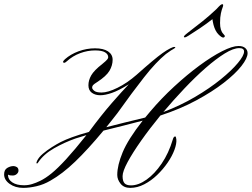

<svg xmlns="http://www.w3.org/2000/svg" viewBox="-20 -912 1223 933"><path d="M92.8 1Q54.2 1 27.1 -18.3Q0 -37.6 0 -64.5Q0 -86.9 15.1 -95.9Q30.3 -105 45.4 -105Q53.7 -105 61.8 -100.1Q69.8 -95.2 69.8 -83Q69.8 -73.7 61.5 -66.4Q53.2 -59.1 42 -59.1Q35.6 -59.1 29.8 -59.8Q23.9 -60.5 19 -63.5V-60.5Q19 -39.6 40 -25.6Q61 -11.7 96.7 -11.7Q117.2 -11.7 136.2 -17.6Q155.3 -23.4 175.3 -33.2Q200.7 -45.4 230.5 -69.6Q260.3 -93.8 301.3 -138.4Q342.3 -183.1 399.9 -255.4Q370.1 -246.6 347.7 -239.3Q294.4 -220.7 243.2 -191.7Q191.9 -162.6 165 -122.1Q163.1 -117.7 159.7 -117.7Q156.2 -117.7 157.2 -121.6Q157.7 -123 158 -124.8Q158.2 -126.5 160.6 -131.3Q168.5 -147.9 188.2 -164.8Q208 -181.6 231.9 -196.8Q255.9 -211.9 274.9 -221.7Q296.9 -232.9 330.1 -245.1Q363.3 -257.3 412.1 -271Q472.2 -352.5 523.9 -411.9Q575.7 -471.2 606 -502.4Q557.1 -472.2 524.2 -460.7Q491.2 -449.2 467.3 -449.2Q442.4 -449.2 426 -461.4Q409.7 -473.6 409.7 -497.6Q409.7 -522 423.3 -545.9Q437 -569.8 477.1 -601.1Q495.6 -616.2 500.7 -622.6Q505.9 -628.9 505.9 -633.8Q505.9 -648.4 490.5 -657.7Q475.1 -667 441.9 -667Q405.8 -667 369.4 -653.6Q333 -640.1 304.2 -613.8Q296.9 -606.9 292 -606.9Q286.6 -606.9 286.6 -611.8Q286.6 -614.3 289.3 -617.2Q292 -620.1 295.4 -624Q322.8 -648.4 361.8 -662.8Q400.9 -677.2 441.9 -677.2Q482.4 -677.2 504.9 -662.4Q527.3 -647.5 527.3 -621.6Q527.3 -594.2 512 -568.1Q496.6 -542 452.1 -513.2Q436.5 -503.4 432.1 -498.3Q427.7 -493.2 427.7 -486.3Q427.7 -479.5 437.7 -470.9Q447.8 -462.4 473.6 -462.4Q504.4 -462.4 551 -485.4Q597.7 -508.3 644 -548.8Q689 -588.9 718.8 -613.8Q748.5 -638.7 769.3 -653.6Q790 -668.5 807.6 -677.2Q814.5 -680.2 818.8 -682.1Q823.2 -684.1 825.2 -684.1Q832 -684.1 832 -680.7Q832 -679.7 821.8 -673.3Q817.9 -671.4 810.5 -666.7Q803.2 -662.1 786.1 -649.4Q737.3 -609.4 680.2 -536.6Q623 -463.9 550.3 -361.8Q536.6 -343.8 522.9 -326.9Q509.3 -310.1 496.6 -293.9Q535.6 -304.2 582.5 -315.7Q629.4 -327.1 685.5 -340.8Q691.4 -348.1 697.8 -355.5Q704.1 -362.8 710.4 -370.6Q764.6 -434.6 826.9 -491.9Q889.2 -549.3 949.2 -593.5Q1009.3 -637.7 1059.3 -663.1Q1109.4 -688.5 1139.2 -688.5Q1160.6 -688.5 1171.9 -678.5Q1183.1 -668.5 1183.1 -653.8Q1183.1 -629.4 1153.3 -591.3Q1123.5 -553.2 1067.6 -509.8Q1011.7 -466.3 933.8 -424.3Q856 -382.3 759.3 -350.6Q708 -288.1 666.5 -229.2Q625 -170.4 600.3 -124.8Q575.7 -79.1 575.7 -56.2Q575.7 -32.2 585 -21.7Q594.2 -11.2 616.7 -11.2Q652.8 -11.2 692.1 -39.1Q731.4 -66.9 765.6 -117.2Q799.8 -167.5 819.8 -234.4Q823.7 -249 831.5 -249Q835.4 -249 836.9 -234.9Q838.9 -213.9 827.6 -183.6Q816.4 -153.3 794.4 -121.3Q772.5 -89.4 743.4 -61.5Q714.4 -33.7 680.9 -16.4Q647.5 1 612.8 1Q582 1 565.9 -19.3Q549.8 -39.6 549.8 -62Q549.8 -108.4 575.9 -171.6Q602.1 -234.9 673.3 -325.7Q628.9 -313.5 579.8 -301.5Q530.8 -289.6 482.9 -277.3Q407.2 -186 345.2 -126.5Q283.2 -66.9 225.1 -34.2Q192.4 -15.1 157.5 -7.1Q122.6 1 92.8 1ZM773.9 -367.7Q856.4 -398.9 927.7 -440.9Q999 -482.9 1052.5 -526.4Q1106 -569.8 1136 -606Q1166 -642.1 1166 -661.6Q1166 -678.2 1142.6 -678.2Q1114.3 -678.2 1072 -652.1Q1029.8 -626 979.2 -581.8Q928.7 -537.6 876 -481.9Q823.2 -426.3 773.9 -367.7ZM1064.5 -729.5Q1056.6 -729.5 1041.3 -745.1Q1025.9 -760.7 1017.6 -791Q1015.6 -798.3 1014.4 -805.4Q1013.2 -812.5 1012.2 -818.8Q979.5 -793.5 950.7 -774.2Q921.9 -754.9 897 -739.3Q883.3 -730.5 878.4 -730.5Q873.5 -730.5 873.5 -732.4Q873.5 -735.4 876.5 -739Q879.4 -742.7 894.5 -754.4Q932.6 -783.2 965.3 -809.6Q998 -835.9 1031.7 -867.7Q1045.9 -883.3 1051.3 -887.5Q1056.6 -891.6 1060.5 -891.6Q1064.5 -891.6 1064.5 -887.7Q1064.5 -881.8 1061.5 -875Q1057.6 -865.7 1053.5 -847.4Q1049.3 -829.1 1049.3 -800.3Q1049.3 -763.2 1065.4 -747.1Q1068.4 -742.7 1070.6 -740.7Q1072.8 -738.8 1072.8 -736.3Q1072.8 -734.9 1070.6 -732.2Q1068.4 -729.5 1064.5 -729.5Z"/></svg>

Font: Pinyon Script
Style: Regular
Weight: 400
Designer: Nicole Fally, Eben Sorkin
Foundry: Sorkin Type Co.
Version: Version 1.008; ttfautohint (v1.8.4.7-5d5b)